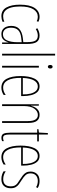

<svg xmlns="http://www.w3.org/2000/svg" viewBox="951 -1817 810 2752"><g transform="rotate(90 1356.0 -441.0)"><path d="M212 -56Q127 -56 87 -128Q47 -200 47 -322Q47 -460 93.5 -531.5Q140 -603 221 -603Q262 -603 293 -585L283 -562Q257 -578 222 -578Q153 -578 113 -514.5Q73 -451 73 -323Q73 -252 87.5 -197Q102 -142 133.5 -111.5Q165 -81 215 -81Q253 -81 292 -98V-72Q276 -65 254 -60.5Q232 -56 212 -56Z M490 -603Q553 -603 581.5 -562.5Q610 -522 610 -424V-66H589L588 -159H586Q580 -134 567.5 -110.5Q555 -87 531.5 -71.5Q508 -56 470 -56Q428 -56 402 -76Q376 -96 363.5 -127.5Q351 -159 351 -195Q351 -274 396 -313.5Q441 -353 523 -363L584 -370V-421Q584 -511 562 -544.5Q540 -578 490 -578Q472 -578 448 -572Q424 -566 396 -549L385 -571Q436 -603 490 -603ZM522 -340Q448 -332 412.5 -296.5Q377 -261 377 -195Q377 -139 402 -108.5Q427 -78 470 -78Q533 -78 559 -136Q585 -194 585 -286V-347Z M776 -66H750V-826H776Z M937 -790Q951 -790 956.5 -779.5Q962 -769 962 -757Q962 -741 955 -731.5Q948 -722 936 -722Q923 -722 917 -732.5Q911 -743 911 -756Q911 -768 916.5 -779Q922 -790 937 -790ZM949 -593V-66H923V-593Z M1218 -603Q1271 -603 1301 -569Q1331 -535 1344 -481Q1357 -427 1357 -367V-339H1096Q1095 -214 1130.5 -147.5Q1166 -81 1237 -81Q1289 -81 1341 -118V-88Q1320 -74 1294 -65Q1268 -56 1237 -56Q1151 -56 1110.5 -129.5Q1070 -203 1070 -330Q1070 -454 1106 -528.5Q1142 -603 1218 -603ZM1218 -578Q1166 -578 1134 -525Q1102 -472 1097 -363H1333Q1334 -422 1322.5 -470.5Q1311 -519 1285.5 -548.5Q1260 -578 1218 -578Z M1628 -603Q1683 -603 1712.5 -564.5Q1742 -526 1742 -441V-66H1716V-431Q1716 -511 1692.5 -545Q1669 -579 1628 -579Q1576 -579 1538 -528.5Q1500 -478 1500 -377V-66H1474V-593H1494L1495 -481H1497Q1504 -511 1519.5 -539Q1535 -567 1561.5 -585Q1588 -603 1628 -603Z M1958 -80Q1971 -80 1983.5 -83.5Q1996 -87 2003 -91V-66Q1993 -62 1982 -59Q1971 -56 1957 -56Q1911 -56 1896.5 -87Q1882 -118 1882 -178V-569H1832V-587L1880 -594L1887 -722H1908V-593H2007V-569H1908V-174Q1908 -126 1918 -103Q1928 -80 1958 -80Z M2215 -603Q2268 -603 2298 -569Q2328 -535 2341 -481Q2354 -427 2354 -367V-339H2093Q2092 -214 2127.5 -147.5Q2163 -81 2234 -81Q2286 -81 2338 -118V-88Q2317 -74 2291 -65Q2265 -56 2234 -56Q2148 -56 2107.5 -129.5Q2067 -203 2067 -330Q2067 -454 2103 -528.5Q2139 -603 2215 -603ZM2215 -578Q2163 -578 2131 -525Q2099 -472 2094 -363H2330Q2331 -422 2319.5 -470.5Q2308 -519 2282.5 -548.5Q2257 -578 2215 -578Z M2678 -189Q2678 -129 2645.5 -92.5Q2613 -56 2547 -56Q2510 -56 2481.5 -66Q2453 -76 2436 -87V-118Q2458 -102 2487 -92Q2516 -82 2547 -82Q2600 -82 2625.5 -110.5Q2651 -139 2651 -191Q2651 -226 2640 -247.5Q2629 -269 2608 -285.5Q2587 -302 2557 -320Q2523 -341 2496.5 -361.5Q2470 -382 2454.5 -408.5Q2439 -435 2439 -474Q2439 -527 2472 -565Q2505 -603 2575 -603Q2634 -603 2675 -576L2662 -553Q2646 -565 2622 -571.5Q2598 -578 2574 -578Q2525 -578 2495 -551Q2465 -524 2465 -473Q2465 -430 2489.5 -403Q2514 -376 2562 -346Q2595 -326 2621 -306.5Q2647 -287 2662.5 -260Q2678 -233 2678 -189Z"/></g></svg>

Font: Noto Sans Malayalam UI ExtraCondensed Thin
Style: Regular
Weight: 100
Width: 2
Designer: Jelle Bosma - Monotype Design Team
Foundry: Monotype Imaging Inc.
Version: Version 2.104; ttfautohint (v1.8.4.7-5d5b)